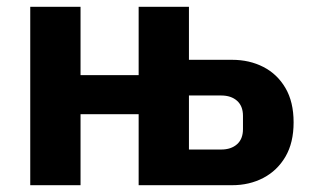

<svg xmlns="http://www.w3.org/2000/svg" viewBox="-20 -545 909 565"><path d="M69 0V-525H217V-324H388V-525H536V-369H663Q714 -369 755 -348Q796 -327 820 -286Q844 -245 844 -185Q844 -125 820 -84Q796 -43 755 -21.5Q714 0 663 0H388V-209H217V0ZM536 -105H631Q660 -105 677.5 -120.5Q695 -136 695 -165V-204Q695 -233 677.5 -248.5Q660 -264 631 -264H536Z"/></svg>

Font: IBM Plex Sans
Style: Regular
Weight: 400
Designer: Mike Abbink, Paul van der Laan, Pieter van Rosmalen
Foundry: Bold Monday
Version: Version 3.201